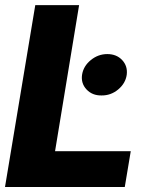

<svg xmlns="http://www.w3.org/2000/svg" viewBox="-22 -748 599 768"><path d="M-2 0 119.1 -727.5H294.4L198.2 -143.1H501L477.1 0ZM383.8 -366.2Q347.2 -365.7 324.2 -390.1Q301.3 -414.6 306.2 -448.7Q311.5 -483.4 341.1 -507.6Q370.6 -531.7 407.2 -531.7Q444.3 -531.7 466.8 -507.6Q489.3 -483.4 484.9 -448.7Q480 -414.6 450.7 -390.1Q421.4 -365.7 383.8 -366.2Z"/></svg>

Font: Inter Tight ExtraBold
Style: Italic
Weight: 800
Italic angle: -9.39999°
Designer: Rasmus Andersson
Foundry: rsms
Version: Version 3.004